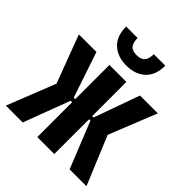

<svg xmlns="http://www.w3.org/2000/svg" viewBox="-214 -944 1088 1088"><g transform="rotate(45 330.0 -399.5)"><path d="M7 0 122 -291 14 -578H155L247 -304H259V-578H395V-304H406L504 -578H647L532 -291L653 0H518L406 -279H395V0H259V-279H247L142 0ZM329 -643Q258 -643 215 -683Q172 -723 172 -799H264Q264 -762 278.5 -744Q293 -726 329 -726Q364 -726 379 -744.5Q394 -763 394 -799H486Q486 -723 443 -683Q400 -643 329 -643Z"/></g></svg>

Font: Oswald
Style: Bold
Weight: 700
Designer: Vernon Adams
Foundry: Vernon Adams
Version: Version 4.103;gftools[0.9.33.dev8+g029e19f]